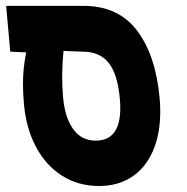

<svg xmlns="http://www.w3.org/2000/svg" viewBox="-20 -629 640 656"><path d="M62 -271.5Q58.5 -309.5 58.5 -343Q58.5 -396.5 69.5 -450L15 -452.5L1 -609H265Q384.5 -609 448.5 -524.2Q512.5 -439.5 525.5 -292Q527.5 -272 527.5 -248Q527.5 -169.5 502 -112Q476.5 -54.5 429.5 -24Q382.5 6.5 318.5 6.5Q247 6.5 191.5 -29Q136 -64.5 102.8 -127.5Q69.5 -190.5 62 -271.5ZM391 -260Q391 -274.5 389.5 -291Q382 -375.5 351.5 -414Q321 -452.5 262 -452.5L197 -455Q192.5 -407 192.5 -365Q192.5 -332.5 195.5 -297Q201.5 -228 229.8 -188.2Q258 -148.5 307 -148.5Q391 -148.5 391 -260Z"/></svg>

Font: JuliaMono Black
Style: Italic
Weight: 900
Italic angle: -9°
Monospace: yes
Designer: cormullion
Foundry: corm
Version: Version 0.057; ttfautohint (v1.8.4)